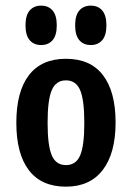

<svg xmlns="http://www.w3.org/2000/svg" viewBox="-20 -663 478 695"><path d="M218.8 12.7Q129.9 12.7 84.5 -46.9Q39.1 -106.4 39.1 -218.8Q39.1 -331.1 84.5 -390.6Q129.9 -450.2 218.8 -450.2Q307.6 -450.2 353 -390.6Q398.4 -331.1 398.4 -219.7Q398.4 -108.4 352.1 -47.9Q305.7 12.7 218.8 12.7ZM218.8 -65.4Q254.9 -65.4 270 -100.1Q285.2 -134.8 285.2 -218.3Q285.2 -301.8 270 -336.9Q254.9 -372.1 218.8 -372.1Q182.6 -372.1 167.5 -336.9Q152.3 -301.8 152.3 -218.8Q152.3 -135.7 167.5 -100.6Q182.6 -65.4 218.8 -65.4ZM128.9 -500Q102.5 -500 87.4 -517.6Q72.3 -535.2 72.3 -571.3Q72.3 -607.4 87.4 -625Q102.5 -642.6 128.9 -642.6Q155.3 -642.6 170.4 -625Q185.5 -607.4 185.5 -571.3Q185.5 -535.2 170.4 -517.6Q155.3 -500 128.9 -500ZM308.6 -500Q282.2 -500 267.1 -517.6Q252 -535.2 252 -571.3Q252 -607.4 267.1 -625Q282.2 -642.6 308.6 -642.6Q335 -642.6 350.1 -625Q365.2 -607.4 365.2 -571.3Q365.2 -535.2 350.1 -517.6Q335 -500 308.6 -500Z"/></svg>

Font: Sudo Variable
Style: Regular
Weight: 400
Monospace: yes
Designer: Jens Kutilek
Foundry: Jens Kutilek
Version: Version 0.040